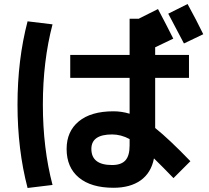

<svg xmlns="http://www.w3.org/2000/svg" viewBox="-20 -870 1040 954"><path d="M990 -700 894 -654Q840 -758 816 -802L912 -850Q958 -766 990 -700ZM329 -597H624V-777H672L671 -778L765 -825Q806 -748 841 -678L751 -635V-597H919V-483H751V-234Q820 -179 926 -69L842 15Q792 -37 745 -83Q731 -11 679 26Q627 63 544 63Q433 63 372 12.5Q311 -38 311 -130Q311 -217 371.5 -267Q432 -317 544 -317Q584 -317 624 -305V-483H329ZM117 -764 241 -749Q193 -566 193 -350Q193 -134 241 49L117 64Q67 -127 67 -350Q67 -573 117 -764ZM624 -179Q581 -202 537 -202Q434 -202 434 -130Q434 -50 537 -50Q582 -50 603 -73Q624 -96 624 -147Z"/></svg>

Font: M PLUS 1p
Style: Bold
Weight: 700
Version: Version 1.062